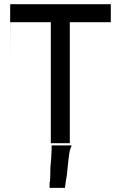

<svg xmlns="http://www.w3.org/2000/svg" viewBox="-20 -699 583 928"><path d="M317.4 -591.8V-6.8H298.8H296.9H293.9H283.2H274.4H267.6H258.8H251H244.1H225.6V-591.8H204.1H162.1H131.8H100.6H74.2H47.9H29.3Q27.3 -191.4 29.3 -612.3Q27.3 -195.3 29.3 -625Q27.3 -196.3 29.3 -640.6Q27.3 -198.2 29.3 -654.3Q27.3 -202.1 29.3 -678.7H515.6V-661.1V-660.2V-656.2V-652.3V-650.4Q515.6 -651.4 515.6 -643.6V-637.7V-631.8V-626V-617.2V-609.4V-591.8ZM279.3 209H276.4H273.4H267.6H259.8H255.9H251H245.1H238.3H219.7V189.5V185.5V181.6L221.7 179.7V171.9V169.9Q222.7 165 222.7 160.2V159.2V158.2Q223.6 124 223.6 112.3V111.3L225.6 86.9L227.5 64.5Q227.5 53.7 228.5 43.5Q229.5 33.2 229.5 23.4V3.9H246.1H250H252.9H261.7H270.5H277.3H285.2H293H301.8H326.2L317.4 29.3Q315.4 35.2 311.5 68.4L302.7 150.4V151.4L298.8 171.9Q297.9 182.6 293.9 209Z"/></svg>

Font: LeFont
Style: Default
Weight: 400
Designer: Leryon MEDIA
Version: Version 1.0